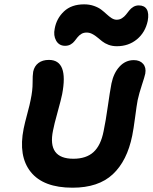

<svg xmlns="http://www.w3.org/2000/svg" viewBox="-20 -894 703 884"><path d="M279.8 -683.1Q252 -683.1 238.5 -706.8Q225.1 -730.5 231.9 -762.2Q240.2 -809.1 274.7 -841.6Q309.1 -874 367.2 -874Q392.1 -874 412.8 -866.7Q433.6 -859.4 446.8 -849.1Q460 -838.9 471.2 -828.4Q482.4 -817.9 493.9 -810.5Q505.4 -803.2 517.1 -803.2Q530.8 -803.2 541.5 -810.1Q552.2 -816.9 559.8 -826.4Q567.4 -835.9 575 -845.7Q582.5 -855.5 593.8 -862.3Q605 -869.1 619.1 -869.1Q645 -869.1 655.8 -851.1Q666.5 -833 660.2 -797.9Q648.9 -744.6 610.4 -712.9Q571.8 -681.2 518.1 -681.2Q497.1 -681.2 479.7 -687.7Q462.4 -694.3 450.7 -703.6Q439 -712.9 428.2 -721.9Q417.5 -731 405 -737.5Q392.6 -744.1 378.9 -744.1Q364.7 -744.1 354.5 -737.8Q344.2 -731.4 337.2 -722.7Q330.1 -713.9 323.2 -704.8Q316.4 -695.8 305.4 -689.5Q294.4 -683.1 279.8 -683.1ZM314 -29.8Q179.7 -29.8 121.6 -102.3Q63.5 -174.8 88.9 -301.8Q93.8 -326.2 106 -371.6Q118.2 -417 121.1 -434.1Q130.4 -478 130.1 -512.5Q129.9 -546.9 132.8 -564Q138.2 -589.8 157 -604Q175.8 -618.2 205.1 -618.2Q296.4 -618.2 266.1 -460Q261.7 -437.5 245.4 -378.7Q229 -319.8 224.1 -293Q197.3 -163.1 317.9 -163.1Q377 -163.1 410.6 -193.8Q444.3 -224.6 457 -290Q466.8 -336.4 476.3 -403.8Q485.8 -471.2 493.2 -509.8Q503.4 -558.6 530.8 -587.9Q558.1 -617.2 596.2 -617.2Q624 -617.2 638.9 -600.1Q653.8 -583 648.9 -555.2Q646 -541 633.3 -502.7Q620.6 -464.4 613.8 -433.1Q609.4 -410.2 602.1 -354.2Q594.7 -298.3 588.9 -270Q565.4 -153.3 499.3 -91.6Q433.1 -29.8 314 -29.8Z"/></svg>

Font: Shantell Sans Irregular Bouncy
Style: Italic
Weight: 600
Italic angle: -11.31°
Designer: Stephen Nixon, Anya Danilova, Shantell Martin
Foundry: Arrow Type
Version: Version 1.006;[9816181b4]